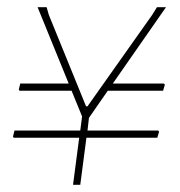

<svg xmlns="http://www.w3.org/2000/svg" viewBox="-20 -511 498 531"><path d="M417 -150 420 -147 415 -130H219L202 0H182L199 -130H18L16 -133L20 -150H202L207 -189L178 -260H34L32 -263L36 -280H170L84 -491H109L115 -470L218 -217H222L401 -470L414 -491H439L292 -280H433L436 -277L431 -260H278L226 -185L222 -150Z"/></svg>

Font: Alegreya Sans Thin
Style: Italic
Weight: 100
Italic angle: -7°
Designer: Juan Pablo del Peral
Foundry: Huerta Tipografica
Version: Version 2.007